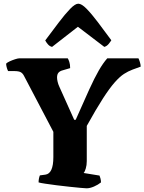

<svg xmlns="http://www.w3.org/2000/svg" viewBox="-20 -1020 782 1040"><path d="M449 0Q441 0 415.5 -2.5Q390 -5 355.5 -8.5Q321 -12 286.5 -16.5Q252 -21 225 -25Q198 -29 189 -32Q189 -43 191 -53Q193 -63 196 -70L226 -74Q269 -80 269 -169V-306L110 -609Q103 -623 92 -629Q81 -635 57 -635H24Q21 -640 17.5 -651Q14 -662 13 -675Q18 -681 32 -687.5Q46 -694 61.5 -699Q77 -704 84 -704H347Q351 -698 355.5 -684.5Q360 -671 360 -651L319 -639Q304 -635 296.5 -626Q289 -617 289 -600Q289 -591 292 -577.5Q295 -564 302 -549L382 -371H390Q434 -471 463 -534.5Q492 -598 515 -638Q538 -678 561 -704H730Q734 -696 738 -683Q742 -670 742 -659L698 -643Q674 -634 651.5 -619.5Q629 -605 601.5 -574Q574 -543 537.5 -486.5Q501 -430 450 -338V-147Q450 -125 444.5 -107Q439 -89 433 -83L519 -69Q521 -65 524 -54Q527 -43 527 -32Q511 -19 489 -9.5Q467 0 449 0ZM262 -766Q249 -769 239.5 -780Q230 -791 225 -801Q264 -853 298 -898Q332 -943 359.5 -971.5Q387 -1000 404 -1000Q422 -1000 449 -972.5Q476 -945 510 -900Q544 -855 583 -802Q579 -795 569 -782.5Q559 -770 545 -766L402 -875Z"/></svg>

Font: Texturina Black
Style: Regular
Weight: 900
Designer: Guillermo Torres Carreño
Foundry: Omnibus-Type
Version: Version 1.002; ttfautohint (v1.8.3)